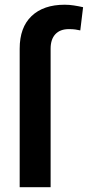

<svg xmlns="http://www.w3.org/2000/svg" viewBox="-20 -780 366 800"><path d="M190.9 0H62V-577.1Q62 -666 111.6 -713.1Q161.1 -760.3 249.5 -760.3Q269 -760.3 287.8 -757.3Q306.6 -754.4 326.2 -750L314.5 -653.3Q304.2 -655.8 293.5 -657.2Q282.7 -658.7 267.1 -658.7Q230.5 -658.7 210.7 -637.5Q190.9 -616.2 190.9 -577.1Z"/></svg>

Font: Vazirmatn RD UI FD SemiBold
Style: Regular
Weight: 600
Designer: Saber Rastikerdar
Foundry: Saber Rastikerdar
Version: Version 33.003